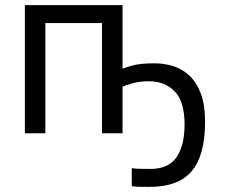

<svg xmlns="http://www.w3.org/2000/svg" viewBox="-20 -520 876 749"><path d="M458 0H378V-430H157V0H77V-500H458V-252Q469 -257 499 -265Q529 -273 583 -273Q622 -273 657.5 -261.5Q693 -250 720.5 -223.5Q748 -197 764 -153.5Q780 -110 780 -45Q780 86 728 147.5Q676 209 564 209Q531 209 516.5 208.5Q502 208 494 206V136Q507 138 522.5 138.5Q538 139 567 139Q637 139 668.5 93.5Q700 48 700 -35Q700 -124 661.5 -163.5Q623 -203 561 -203Q525 -203 497 -195Q469 -187 458 -182Z"/></svg>

Font: PTSans
Style: Regular
Weight: 400
Designer: A.Korolkova, O.Umpeleva, V.Yefimov
Foundry: ParaType Ltd
Version: Version 2.003W OFL